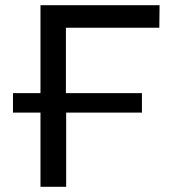

<svg xmlns="http://www.w3.org/2000/svg" viewBox="-20 -720 658 740"><path d="M234 -613H594L595 -700H136V-361H30V-286H136V0H235V-286H527V-361H234Z"/></svg>

Font: Rookery
Style: Regular
Weight: 400
Designer: Ryan Kimball / Julieta Ulanovsky
Foundry: Motorola Mobility LLC.
Version: Version 1.0